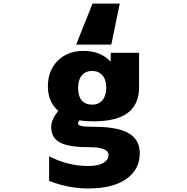

<svg xmlns="http://www.w3.org/2000/svg" viewBox="-20 -818 1040 1067"><path d="M414.1 -330.1Q414.1 -237.3 493.2 -236.3Q528.3 -236.3 549.3 -261.2Q570.3 -286.1 570.3 -330.1Q570.3 -376 548.8 -399.9Q527.3 -423.8 492.2 -423.8Q456.1 -423.8 435.1 -399.4Q414.1 -375 414.1 -330.1ZM756.8 33.2Q756.8 124 681.6 176.8Q606.4 229.5 469.7 229.5Q362.3 229.5 252.9 187.5V50.8Q359.4 104.5 469.7 104.5Q525.4 104.5 554.2 87.4Q583 70.3 583 43Q583 0 476.6 0Q360.4 0 312.5 -26.4Q264.6 -52.7 264.6 -112.3Q264.6 -152.3 303.7 -202.1Q246.1 -251 246.1 -338.4Q246.1 -425.8 300.8 -480.5Q355.5 -535.2 443.4 -535.2Q539.1 -535.2 594.7 -475.6L595.7 -524.4H752.9V-333Q752.9 -238.3 690.4 -190.9Q627.9 -143.6 499 -143.6Q453.1 -143.6 421.9 -149.4Q414.1 -139.6 413.1 -132.8Q413.1 -124 428.7 -118.7Q444.3 -113.3 502 -113.3Q634.8 -113.3 695.8 -77.1Q756.8 -41 756.8 33.2ZM645.5 -797.9 598.6 -570.3H403.3L494.1 -797.9Z"/></svg>

Font: Gen Shin Gothic Monospace Heavy
Style: Bold
Weight: 800
Designer: [Source Han Sans]
Ryoko NISHIZUKA  (kana & ideographs); Paul D. Hunt (Latin, Greek & Cyrillic); Wenlong ZHANG  (bopomofo
Version: Version 1.002.20150607